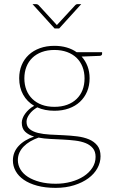

<svg xmlns="http://www.w3.org/2000/svg" viewBox="-20 -723 546 930"><path d="M243.5 -205.5Q278 -205.5 305.2 -215.5Q332.5 -225.5 351.2 -243.8Q370 -262 379.8 -287.2Q389.5 -312.5 389.5 -343.5Q389.5 -374 379.5 -399.5Q369.5 -425 350.8 -443Q332 -461 304.8 -471Q277.5 -481 243.5 -481Q209.5 -481 182.5 -471Q155.5 -461 136.8 -443Q118 -425 108 -399.5Q98 -374 98 -343.5Q98 -312.5 108 -287.2Q118 -262 136.8 -243.8Q155.5 -225.5 182.5 -215.5Q209.5 -205.5 243.5 -205.5ZM443 37Q443 11 429.8 -5Q416.5 -21 394.8 -29.8Q373 -38.5 344.5 -42Q316 -45.5 285.2 -47Q254.5 -48.5 223.8 -50Q193 -51.5 166.5 -56.5Q144.5 -48.5 126.2 -37.8Q108 -27 94.8 -13.5Q81.5 0 74 16.5Q66.5 33 66.5 52.5Q66.5 76.5 79 97.5Q91.5 118.5 115.2 133.8Q139 149 173 158Q207 167 250 167Q289 167 324 157.5Q359 148 385.5 130.8Q412 113.5 427.5 89.5Q443 65.5 443 37ZM474.5 -470V-462Q474.5 -458 471.5 -455.5Q468.5 -453 464 -452.5L375.5 -449Q394 -428.5 404 -402Q414 -375.5 414 -344Q414 -308.5 401.8 -279.5Q389.5 -250.5 367.2 -229.8Q345 -209 313.5 -197.8Q282 -186.5 243.5 -186.5Q196.5 -186.5 160.5 -203Q137 -189.5 122.8 -170.2Q108.5 -151 108.5 -133.5Q108.5 -110 124 -97.5Q139.5 -85 164.5 -79Q189.5 -73 221.8 -71.2Q254 -69.5 287.8 -68Q321.5 -66.5 353.8 -62.5Q386 -58.5 411 -48Q436 -37.5 451.5 -18Q467 1.5 467 34Q467 64 451.8 91.8Q436.5 119.5 408 140.5Q379.5 161.5 339.2 174.2Q299 187 249.5 187Q199 187 160.2 176.5Q121.5 166 95.2 147.8Q69 129.5 55.8 105.5Q42.5 81.5 42.5 54.5Q42.5 14 70 -15.8Q97.5 -45.5 145 -61.5Q118 -69.5 101.8 -85Q85.5 -100.5 85.5 -129Q85.5 -139 89.8 -150.2Q94 -161.5 101.8 -172.2Q109.5 -183 120.5 -193Q131.5 -203 145.5 -210.5Q111 -230.5 92 -264.8Q73 -299 73 -344Q73 -379 85 -407.8Q97 -436.5 119.2 -457.2Q141.5 -478 173 -489.5Q204.5 -501 243.5 -501Q276 -501 303.2 -493Q330.5 -485 351.5 -470ZM373.5 -703 266.5 -585H244.5L137.5 -703H156.5Q159 -703 161.8 -701.5Q164.5 -700 166.5 -698.5L251.5 -606Q254.5 -603 255.5 -601.5Q256.5 -602.5 257.5 -603.8Q258.5 -605 259.5 -606L345 -698.5Q349.5 -703 355 -703Z"/></svg>

Font: Lato ExtraLight
Style: Regular
Weight: 275
Designer: Lukasz Dziedzic with Adam Twardoch and Botio Nikoltchev
Foundry: tyPoland Lukasz Dziedzic
Version: Version 2.015; 2015-08-06; http://www.latofonts.com/